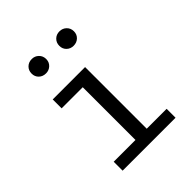

<svg xmlns="http://www.w3.org/2000/svg" viewBox="-212 -907 1039 1039"><g transform="rotate(-45 307.5 -387.5)"><path d="M376.4 -540V-68.2H528.7V0H123.6V-68.2H290.3V-471.8H128.7V-540ZM203.1 -665.1Q178.5 -665.1 162.6 -680.5Q146.7 -695.9 146.7 -719.5Q146.7 -743.6 162.6 -759.2Q178.5 -774.9 203.1 -774.9Q226.2 -774.9 242.3 -759.2Q258.5 -743.6 258.5 -719.5Q258.5 -695.9 242.3 -680.5Q226.2 -665.1 203.1 -665.1ZM414.4 -665.1Q390.8 -665.1 374.9 -680.5Q359 -695.9 359 -719.5Q359 -743.6 374.9 -759.2Q390.8 -774.9 414.4 -774.9Q438.5 -774.9 454.6 -759.2Q470.8 -743.6 470.8 -719.5Q470.8 -695.9 454.6 -680.5Q438.5 -665.1 414.4 -665.1Z"/></g></svg>

Font: FiraCode Nerd Font Mono
Style: Regular
Weight: 400
Monospace: yes
Designer: Carrois Corporate, Edenspiekermann AG, Nikita Prokopov
Foundry: Carrois Corporate, Edenspiekermann AG, Nikita Prokopov
Version: Version 6.002;Nerd Fonts 3.4.0